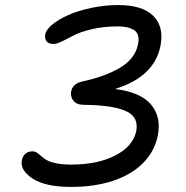

<svg xmlns="http://www.w3.org/2000/svg" viewBox="-20 -755 740 764"><path d="M263.2 -11.2Q161.1 -11.2 110.4 -44.2Q59.6 -77.1 66.9 -116.2Q69.8 -133.8 81.1 -143.3Q92.3 -152.8 108.9 -152.8Q118.7 -152.8 126.7 -147.5Q134.8 -142.1 143.3 -134.3Q151.9 -126.5 164.6 -118.7Q177.2 -110.8 202.6 -105.5Q228 -100.1 263.2 -100.1Q368.7 -100.1 439 -136.5Q509.3 -172.9 522 -232.9Q533.2 -290.5 479.7 -313.7Q426.3 -336.9 313 -337.9Q285.2 -337.9 272.2 -354Q259.3 -370.1 263.2 -392.1Q270 -421.9 305.2 -430.2Q350.1 -439.9 385.5 -452.4Q420.9 -464.8 452.4 -482.4Q483.9 -500 503.4 -523.9Q522.9 -547.9 528.8 -577.1Q533.7 -599.6 529.1 -614.5Q524.4 -629.4 511.5 -636.7Q498.5 -644 483.6 -647Q468.8 -649.9 448.2 -649.9Q392.6 -649.9 345.9 -638.9Q299.3 -627.9 275.1 -615Q251 -602.1 228.5 -591.1Q206.1 -580.1 192.9 -580.1Q173.3 -580.1 165.3 -590.6Q157.2 -601.1 160.2 -619.1Q164.1 -637.7 189 -658Q213.9 -678.2 252.2 -695.3Q290.5 -712.4 343.5 -723.6Q396.5 -734.9 450.2 -734.9Q548.3 -734.9 591.1 -690.7Q633.8 -646.5 618.2 -570.8Q592.8 -448.2 437 -400.9Q538.6 -388.7 580.6 -339.4Q622.6 -290 607.9 -215.8Q595.2 -151.9 548.6 -105.5Q502 -59.1 428.7 -35.2Q355.5 -11.2 263.2 -11.2Z"/></svg>

Font: Shantell Sans Bouncy
Style: Italic
Weight: 400
Italic angle: -11.31°
Designer: Stephen Nixon, Anya Danilova, Shantell Martin
Foundry: Arrow Type
Version: Version 1.006;[9816181b4]